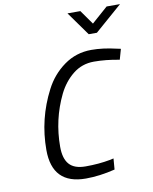

<svg xmlns="http://www.w3.org/2000/svg" viewBox="-100 -1003 865 1087"><g transform="rotate(-10 333.0 -459.5)"><path d="M305 10Q112 10 112 -188Q112 -366 194 -524Q234 -602 303.5 -652Q373 -702 461 -702Q527 -702 603 -684L627 -679L610 -619Q533 -634 464 -634Q395 -634 343 -592.5Q291 -551 259 -486Q192 -348 192 -192Q192 -124 221.5 -91Q251 -58 315 -58Q391 -58 455 -70L478 -75L473 -12Q384 10 305 10ZM666 -929 509 -792H462L364 -929H438L496 -847L589 -929Z"/></g></svg>

Font: Titillium Web
Style: Italic
Weight: 400
Italic angle: -13°
Version: Version 1.002;PS 57.000;hotconv 1.0.70;makeotf.lib2.5.55311